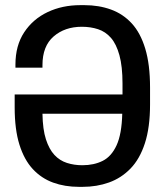

<svg xmlns="http://www.w3.org/2000/svg" viewBox="-20 -716 640 746"><path d="M287 10Q232 10 186.5 -6.5Q141 -23 107.5 -59Q74 -95 55.5 -154Q37 -213 37 -299V-349H456V-391Q456 -458 444 -501.5Q432 -545 411 -569Q390 -593 361 -602.5Q332 -612 298 -612Q232 -612 188.5 -574.5Q145 -537 145 -463V-453H40V-465Q40 -539 74 -590.5Q108 -642 165 -669Q222 -696 292 -696H308Q364 -696 411 -679Q458 -662 492 -625Q526 -588 544.5 -526.5Q563 -465 563 -376V-310Q563 -221 543 -159.5Q523 -98 487 -61Q451 -24 403.5 -7Q356 10 301 10ZM300 -74Q345 -74 379 -91Q413 -108 433 -151.5Q453 -195 455 -274H145Q146 -213 158.5 -174.5Q171 -136 191.5 -114Q212 -92 240 -83Q268 -74 300 -74Z"/></svg>

Font: Chivo Mono Medium
Style: Regular
Weight: 400
Monospace: yes
Version: Version 1.008